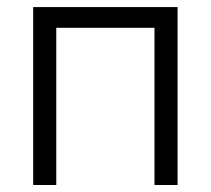

<svg xmlns="http://www.w3.org/2000/svg" viewBox="-20 -528 602 548"><path d="M74.7 -507.8H486.8V0H420.9V-448.7H140.6V0H74.7Z"/></svg>

Font: Giphurs Light
Style: Regular
Weight: 300
Version: Version 0.920; ttfautohint (v1.8.4.7-5d5b)